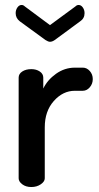

<svg xmlns="http://www.w3.org/2000/svg" viewBox="-20 -752 400 772"><path d="M43 -699Q43 -712 50 -722Q57 -732 67 -732Q74 -732 80 -726L181 -651L283 -726Q289 -732 296 -732Q306 -732 313 -722Q320 -712 320 -699Q320 -678 302 -666L200 -591Q190 -584 181 -584Q174 -584 163 -591L60 -666Q43 -679 43 -699ZM55 -35V-440Q55 -455 69.5 -464.5Q84 -474 106 -474Q126 -474 140 -464.5Q154 -455 154 -440V-396Q171 -431 205.5 -455.5Q240 -480 281 -480H313Q329 -480 341 -466.5Q353 -453 353 -434Q353 -415 341 -401Q329 -387 313 -387H281Q233 -387 196.5 -346Q160 -305 160 -240V-35Q160 -22 144 -11Q128 0 106 0Q84 0 69.5 -11Q55 -22 55 -35Z"/></svg>

Font: TerminalDosisSemiBold
Style: Bold
Weight: 600
Designer: EdgarTolentino, PabloImpallari, IginoMarini
Foundry: EdgarTolentino, PabloImpallari, IginoMarini
Version: Version 1.006